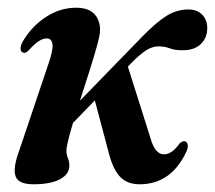

<svg xmlns="http://www.w3.org/2000/svg" viewBox="-20 -468 556 497"><path d="M239 -390Q239 -378 231 -349Q223 -320 211 -282.5Q199 -245 187 -207.5L350.5 -375.5Q386.5 -412 412 -427.5Q437.5 -443 465.5 -443.5Q490 -444 503.2 -430.2Q516.5 -416.5 516.5 -395.5Q516.5 -370 499.8 -354Q483 -338 454 -338Q433 -337.5 419.8 -342.8Q406.5 -348 389 -348Q374 -347.5 359 -338.2Q344 -329 321 -306L311 -295.5L370 -109Q381.5 -68.5 404.5 -68.5Q425.5 -68.5 445.5 -97.5Q453 -103 457.5 -102.5Q463 -102 465.5 -94.8Q468 -87.5 462 -74.5Q422.5 9 341.5 9Q310 9 292 -9.2Q274 -27.5 263.5 -65L225.5 -208L169 -150Q161.5 -125 156.8 -106Q152 -87 152 -78Q152 -66.5 155.8 -58.5Q159.5 -50.5 159.5 -39Q159.5 -17 135.2 -4Q111 9 66.5 9Q28 9 20.5 -11.2Q13 -31.5 28.5 -74.5L106 -304.5Q118 -339.5 115.8 -354Q113.5 -368.5 101 -368.5Q91.5 -368.5 80.8 -361.8Q70 -355 53.5 -337Q46.5 -330 41.5 -331.5Q35 -332 33.5 -339.8Q32 -347.5 38.5 -360Q62 -400 98.8 -424Q135.5 -448 177 -448Q208.5 -448 223.8 -432.2Q239 -416.5 239 -390Z"/></svg>

Font: Fraunces 144pt S050 SemiBold
Style: Italic
Weight: 600
Italic angle: -16°
Version: Version 1.000; ttfautohint (v1.8.3)